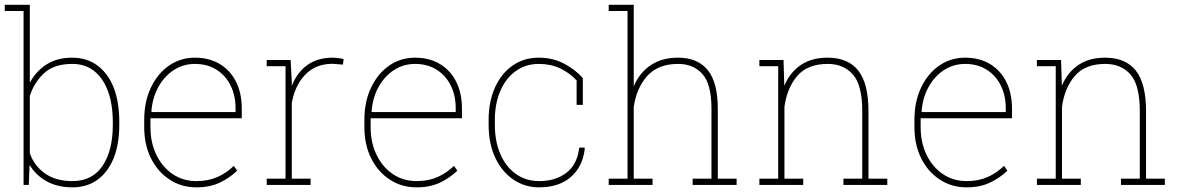

<svg xmlns="http://www.w3.org/2000/svg" viewBox="-24 -782 5006 812"><path d="M282.2 10.3Q219.2 10.3 173.1 -15.4Q127 -41 101.1 -84.5L97.7 0H75.7V-735.4H-3.9V-761.7H102.1V-432.1Q128.4 -481.4 173.3 -509.8Q218.3 -538.1 281.2 -538.1Q343.3 -538.1 388.2 -504.9Q480.5 -435.1 480.5 -264.6V-254.4Q480.5 -173.3 457 -113.8Q433.1 -54.7 388.7 -22.2Q344.2 10.3 282.2 10.3ZM282.7 -16.1Q366.2 -16.1 409.7 -80.6Q453.1 -145 453.1 -254.4V-264.6Q453.1 -338.4 433.6 -393.6Q414.1 -449.2 375.7 -480.5Q337.4 -511.7 281.7 -511.7Q204.6 -511.7 162.4 -472.4Q120.1 -433.1 102.1 -376V-133.8Q121.1 -80.1 166.7 -48.1Q212.4 -16.1 282.7 -16.1Z M806.6 10.3Q742.7 10.3 693.4 -22.5Q643.6 -54.7 614.7 -112.1Q585.9 -169.4 585.9 -244.1V-275.4Q585.9 -351.6 613.8 -410.6Q641.6 -470.2 690.2 -504.2Q738.8 -538.1 800.3 -538.1Q860.4 -538.1 904.8 -511.7Q949.7 -484.9 974.1 -436.5Q998.5 -388.2 998.5 -322.3V-281.7H612.3V-244.1Q612.3 -178.7 637.2 -127.4Q662.1 -75.7 706.1 -45.9Q750 -16.1 806.6 -16.1Q856.9 -16.1 895.8 -33.4Q934.6 -50.8 964.8 -80.6L979 -60.1Q946.3 -28.8 904.8 -9.3Q863.3 10.3 806.6 10.3ZM616.2 -311 617.7 -308.1H972.2V-324.2Q972.2 -378.4 951.2 -420.4Q930.2 -462.9 891.4 -487.3Q852.5 -511.7 800.3 -511.7Q751 -511.7 710.4 -485.4Q670.4 -459 645.5 -413.6Q620.6 -368.2 616.2 -311Z M1289.6 -26.4V0H1104V-26.4H1183.6V-502H1104V-528.3H1205.1L1210 -436.5V-418.5Q1231.9 -475.1 1275.4 -506.6Q1318.8 -538.1 1382.3 -538.1Q1393.6 -538.1 1408 -536.1Q1422.4 -534.2 1429.2 -532.2L1426.3 -508.8L1382.3 -512.2Q1311.5 -512.2 1267.3 -466.6Q1223.1 -420.9 1210 -346.2V-26.4Z M1737.8 10.3Q1673.8 10.3 1624.5 -22.5Q1574.7 -54.7 1545.9 -112.1Q1517.1 -169.4 1517.1 -244.1V-275.4Q1517.1 -351.6 1544.9 -410.6Q1572.8 -470.2 1621.3 -504.2Q1669.9 -538.1 1731.4 -538.1Q1791.5 -538.1 1835.9 -511.7Q1880.9 -484.9 1905.3 -436.5Q1929.7 -388.2 1929.7 -322.3V-281.7H1543.5V-244.1Q1543.5 -178.7 1568.4 -127.4Q1593.3 -75.7 1637.2 -45.9Q1681.2 -16.1 1737.8 -16.1Q1788.1 -16.1 1826.9 -33.4Q1865.7 -50.8 1896 -80.6L1910.2 -60.1Q1877.4 -28.8 1835.9 -9.3Q1794.4 10.3 1737.8 10.3ZM1547.4 -311 1548.8 -308.1H1903.3V-324.2Q1903.3 -378.4 1882.3 -420.4Q1861.3 -462.9 1822.5 -487.3Q1783.7 -511.7 1731.4 -511.7Q1682.1 -511.7 1641.6 -485.4Q1601.6 -459 1576.7 -413.6Q1551.8 -368.2 1547.4 -311Z M2255.4 10.3Q2195.3 10.3 2146.5 -22.9Q2098.1 -56.2 2070.3 -115.5Q2042.5 -174.8 2042.5 -253.9V-274.4Q2042.5 -353 2069.8 -413.1Q2097.2 -472.7 2144.8 -505.4Q2192.4 -538.1 2254.4 -538.1Q2314 -538.1 2361.6 -512.9Q2409.2 -487.8 2440.9 -451.7V-338.4H2414.6V-441.9Q2383.3 -475.1 2343.8 -493.4Q2304.2 -511.7 2254.9 -511.7Q2199.2 -511.7 2157.2 -481.4Q2115.2 -451.2 2092 -397.7Q2068.8 -344.2 2068.8 -274.4V-253.9Q2068.8 -183.6 2092.3 -129.9Q2115.7 -76.2 2158 -46.1Q2200.2 -16.1 2256.8 -16.1Q2324.7 -16.1 2370.8 -50.8Q2417 -85.4 2425.8 -157.7H2448.2L2449.2 -154.8Q2443.4 -101.1 2417.5 -64Q2365.2 10.3 2255.4 10.3Z M2735.8 -26.4V0H2550.3V-26.4H2629.9V-735.4H2550.3V-761.7H2656.2V-417Q2680.7 -474.6 2728 -506.3Q2775.4 -538.1 2843.8 -538.1Q2926.3 -538.1 2969 -485.8Q3011.7 -433.6 3011.7 -321.3V-26.4H3091.3V0H2905.3V-26.4H2984.9V-322.3Q2984.9 -426.3 2946.5 -469Q2908.2 -511.7 2844.2 -511.7Q2758.8 -511.7 2713.4 -460.7Q2668 -409.7 2656.2 -330.1V-26.4Z M3373 -26.4V0H3187.5V-26.4H3267.1V-502H3187.5V-528.3H3289.6L3293 -419.4Q3316.9 -476.1 3362.8 -507.1Q3408.7 -538.1 3476.1 -538.1Q3562.5 -538.1 3605.7 -483.6Q3648.9 -429.2 3648.9 -311V-26.4H3728.5V0H3543V-26.4H3622.6V-312Q3622.6 -421.9 3583.3 -466.8Q3543.9 -511.7 3476.6 -511.7Q3391.1 -511.7 3347.7 -460.7Q3304.2 -409.7 3293.5 -330.1V-26.4Z M4064 10.3Q4000 10.3 3950.7 -22.5Q3900.9 -54.7 3872.1 -112.1Q3843.3 -169.4 3843.3 -244.1V-275.4Q3843.3 -351.6 3871.1 -410.6Q3898.9 -470.2 3947.5 -504.2Q3996.1 -538.1 4057.6 -538.1Q4117.7 -538.1 4162.1 -511.7Q4207 -484.9 4231.4 -436.5Q4255.9 -388.2 4255.9 -322.3V-281.7H3869.6V-244.1Q3869.6 -178.7 3894.5 -127.4Q3919.4 -75.7 3963.4 -45.9Q4007.3 -16.1 4064 -16.1Q4114.3 -16.1 4153.1 -33.4Q4191.9 -50.8 4222.2 -80.6L4236.3 -60.1Q4203.6 -28.8 4162.1 -9.3Q4120.6 10.3 4064 10.3ZM3873.5 -311 3875 -308.1H4229.5V-324.2Q4229.5 -378.4 4208.5 -420.4Q4187.5 -462.9 4148.7 -487.3Q4109.9 -511.7 4057.6 -511.7Q4008.3 -511.7 3967.8 -485.4Q3927.7 -459 3902.8 -413.6Q3877.9 -368.2 3873.5 -311Z M4546.9 -26.4V0H4361.3V-26.4H4440.9V-502H4361.3V-528.3H4463.4L4466.8 -419.4Q4490.7 -476.1 4536.6 -507.1Q4582.5 -538.1 4649.9 -538.1Q4736.3 -538.1 4779.5 -483.6Q4822.8 -429.2 4822.8 -311V-26.4H4902.3V0H4716.8V-26.4H4796.4V-312Q4796.4 -421.9 4757.1 -466.8Q4717.8 -511.7 4650.4 -511.7Q4564.9 -511.7 4521.5 -460.7Q4478 -409.7 4467.3 -330.1V-26.4Z"/></svg>

Font: Hanuman Thin
Style: Regular
Weight: 100
Designer: Danh Hong
Version: Version 8.002; ttfautohint (v1.8.3)